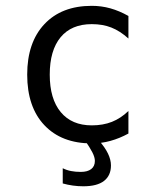

<svg xmlns="http://www.w3.org/2000/svg" viewBox="-20 -485 540 665"><path d="M321.3 0Q343.8 25.4 354 46.9Q364.3 68.4 364.3 87.9Q364.3 123 340.3 141.6Q316.4 160.2 268.6 160.2Q250 160.2 232.4 157.7Q214.8 155.3 197.3 150.4V97.7Q210.9 104.5 226.1 107.4Q241.2 110.4 259.8 110.4Q283.2 110.4 295.9 100.6Q308.6 90.8 308.6 72.3Q308.6 59.6 299.8 42.5Q291 25.4 273.4 0ZM424.8 -22.5Q394.5 -5.9 362.8 2.9Q331.1 11.7 297.9 11.7Q193.4 11.7 133.8 -51.3Q74.2 -114.3 74.2 -226.6Q74.2 -337.9 133.8 -401.4Q193.4 -464.8 297.9 -464.8Q331.1 -464.8 362.3 -456.1Q393.6 -447.3 424.8 -429.7V-351.6Q395.5 -377.9 365.7 -389.6Q335.9 -401.4 297.9 -401.4Q227.5 -401.4 189.9 -356Q152.3 -310.5 152.3 -226.6Q152.3 -142.6 190.4 -96.7Q228.5 -50.8 297.9 -50.8Q336.9 -50.8 367.7 -63Q398.4 -75.2 424.8 -100.6Z"/></svg>

Font: BabelStone Xiangqi
Style: Regular
Weight: 400
Designer: Andrew West
Foundry: BabelStone
Version: Version 11.000 June 09, 2018